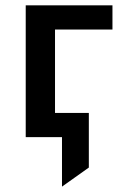

<svg xmlns="http://www.w3.org/2000/svg" viewBox="-20 -515 467 721"><path d="M212.8 185.8V0H131.6V-91H313.6V114.2ZM76.6 0V-495H402.3V-404H186.6V0Z"/></svg>

Font: Geologica-Sharp
Style: Regular
Weight: 100
Designer: Sindre Bremnes, Frode Helland
Foundry: Monokrom Skriftforlag AS
Version: Version 1.010;gftools[0.9.28]